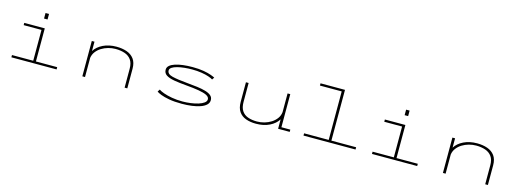

<svg xmlns="http://www.w3.org/2000/svg" viewBox="-2 -1680 7104 2623"><g transform="rotate(15 3550.0 -369.0)"><path d="M426.5 -705H476V-627H426.5ZM132.5 0V-32H433V-468H181V-500H471V-32H772V0Z M1136 0V-500H1174V-368Q1214 -432.5 1295.2 -472.2Q1376.5 -512 1485 -512Q1565.5 -512 1630.5 -489.2Q1695.5 -466.5 1733.8 -415Q1772 -363.5 1772 -277V0H1734V-267Q1734 -347 1700.8 -393.2Q1667.5 -439.5 1609.8 -459.2Q1552 -479 1479 -479Q1428 -479 1377 -465Q1326 -451 1282.8 -424.2Q1239.5 -397.5 1210.5 -359Q1181.5 -320.5 1174 -272V0Z M2545 11Q2438 11 2363.8 -2.5Q2289.5 -16 2245 -33.8Q2200.5 -51.5 2183.5 -65L2205 -99Q2227.5 -82 2277 -64.2Q2326.5 -46.5 2395.2 -34.2Q2464 -22 2545 -22Q2602.5 -22 2660.5 -29.8Q2718.5 -37.5 2767 -52.5Q2815.5 -67.5 2844.8 -89.5Q2874 -111.5 2874 -139.5Q2874 -173 2832.8 -193.8Q2791.5 -214.5 2716.8 -227Q2642 -239.5 2541 -248Q2439 -256.5 2365.2 -269.2Q2291.5 -282 2251.8 -308Q2212 -334 2212 -383Q2212 -417 2239.5 -441.2Q2267 -465.5 2315.5 -481.2Q2364 -497 2426.8 -504.5Q2489.5 -512 2560 -512Q2652 -512 2718.2 -500Q2784.5 -488 2825 -473Q2865.5 -458 2881 -449L2859.5 -417Q2840.5 -430.5 2798.2 -445Q2756 -459.5 2695.2 -469.2Q2634.5 -479 2560 -479Q2506 -479 2452 -473.2Q2398 -467.5 2353 -455.8Q2308 -444 2281 -426Q2254 -408 2254 -383Q2254 -332 2329.2 -313.2Q2404.5 -294.5 2547 -282Q2622 -275.5 2688.8 -267Q2755.5 -258.5 2806.5 -243.8Q2857.5 -229 2886.8 -204.2Q2916 -179.5 2916 -139.5Q2916 -100 2885.8 -71.5Q2855.5 -43 2803.5 -24.8Q2751.5 -6.5 2684.8 2.2Q2618 11 2545 11Z M3593 12Q3512.5 12 3450 -10.8Q3387.5 -33.5 3351.8 -85Q3316 -136.5 3316 -223V-500H3354V-233Q3354 -153 3384.8 -106.8Q3415.5 -60.5 3470.8 -40.8Q3526 -21 3599 -21Q3651 -21 3702.8 -35.5Q3754.5 -50 3798.2 -78Q3842 -106 3870.8 -145.5Q3899.5 -185 3905 -235.5V-500H3943V-32H4069V0H3905V-133.5Q3865 -68 3783.8 -28Q3702.5 12 3593 12Z M4264 0V-32H4612V-718H4304V-750H4650V-32H5000V0Z M5526.5 -705H5576V-627H5526.5ZM5232.5 0V-32H5533V-468H5281V-500H5571V-32H5872V0Z M6236 0V-500H6274V-368Q6314 -432.5 6395.2 -472.2Q6476.5 -512 6585 -512Q6665.5 -512 6730.5 -489.2Q6795.5 -466.5 6833.8 -415Q6872 -363.5 6872 -277V0H6834V-267Q6834 -347 6800.8 -393.2Q6767.5 -439.5 6709.8 -459.2Q6652 -479 6579 -479Q6528 -479 6477 -465Q6426 -451 6382.8 -424.2Q6339.5 -397.5 6310.5 -359Q6281.5 -320.5 6274 -272V0Z"/></g></svg>

Font: Trispace Expanded Thin
Style: Regular
Weight: 100
Width: 7
Designer: Tyler Finck
Foundry: Etcetera Type Company
Version: Version 1.210; ttfautohint (v1.8.3)